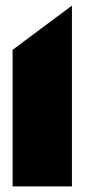

<svg xmlns="http://www.w3.org/2000/svg" viewBox="-20 -666 302 686"><path d="M237 -646V0H25V-488Z"/></svg>

Font: FFF_tuoi-tre Text
Style: Regular
Weight: 700
Designer: bBox Type GmbH
Foundry: bBox Type GmbH
Version: Version 1.001